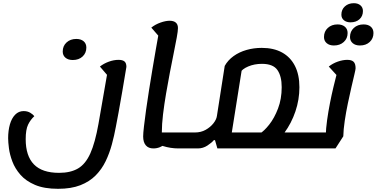

<svg xmlns="http://www.w3.org/2000/svg" viewBox="-20 -905 2360 1203"><path d="M344 278Q257 278 199.5 253.5Q142 229 108 190Q74 151 57.5 107Q41 63 36 24Q31 -15 31 -39Q31 -87 42 -125.5Q53 -164 75 -186.5Q97 -209 128 -209Q152 -209 169.5 -198.5Q187 -188 195 -177Q171 -155 156 -124Q141 -93 141 -33Q141 72 192.5 125Q244 178 350 178Q422 178 469 150.5Q516 123 546 56Q576 -11 597 -129L652 -445L672 -411L606 -488Q630 -507 661.5 -518.5Q693 -530 723 -530Q748 -530 760 -520Q772 -510 772 -486Q759 -405 746 -331.5Q733 -258 723 -201Q713 -144 706 -111Q696 -56 681 -0.5Q666 55 642 105Q618 155 579.5 194Q541 233 483.5 255.5Q426 278 344 278ZM436 -529Q407 -529 390 -543.5Q373 -558 373 -582Q373 -617 397 -639Q421 -661 458 -661Q487 -661 504 -646.5Q521 -632 521 -607Q521 -573 497.5 -551Q474 -529 436 -529Z M1098 25Q1049 25 1001 10Q953 -5 921 -24L956 -75H1146L1130 25ZM941 25Q910 25 893.5 5.5Q877 -14 877 -50Q877 -70 882 -113Q887 -156 895 -214.5Q903 -273 913.5 -338.5Q924 -404 935 -470.5Q946 -537 956.5 -596.5Q967 -656 975 -701L994 -656L928 -732Q953 -752 985.5 -763.5Q1018 -775 1043 -775Q1068 -775 1081.5 -763.5Q1095 -752 1095 -729Q1095 -711 1087.5 -670Q1080 -629 1068.5 -572.5Q1057 -516 1044.5 -451Q1032 -386 1020.5 -318.5Q1009 -251 1001.5 -188.5Q994 -126 994 -76Q994 -58 995.5 -45Q997 -32 1002 -22Q1007 -12 1015 -3Q1000 10 981 17.5Q962 25 941 25ZM1129 25 1146 -75Q1157 -75 1159 -62Q1161 -49 1157 -25Q1153 -3 1146.5 11Q1140 25 1129 25Z M1468 25 1483 -75H1899L1883 25ZM1131 25 1147 -75H1202Q1239 -75 1268.5 -91.5Q1298 -108 1317 -132Q1336 -156 1339 -178L1388 -492Q1408 -528 1443.5 -553.5Q1479 -579 1524.5 -592Q1570 -605 1620 -605Q1695 -605 1747.5 -576Q1800 -547 1828 -492Q1856 -437 1856 -358Q1856 -281 1831 -207Q1806 -133 1761.5 -72.5Q1717 -12 1656 25H1342L1327 -27H1320Q1307 -11 1279.5 7Q1252 25 1220 25ZM1427 -41 1397 -75H1654L1608 -68Q1635 -84 1667 -124.5Q1699 -165 1722 -225Q1745 -285 1745 -359Q1745 -428 1718 -466.5Q1691 -505 1621 -505Q1574 -505 1535 -488.5Q1496 -472 1483 -447L1499 -494ZM1131 25Q1120 25 1117.5 12Q1115 -1 1119 -25Q1124 -48 1130 -61.5Q1136 -75 1147 -75ZM1882 25 1899 -75Q1910 -75 1912 -62Q1914 -49 1910 -25Q1906 -3 1899.5 11Q1893 25 1882 25Z M1884 25 1900 -75H2043L2021 -55Q2022 -99 2029.5 -152.5Q2037 -206 2047.5 -259.5Q2058 -313 2069 -358.5Q2080 -404 2087.5 -433Q2095 -462 2096 -466L2102 -420L2040 -488Q2065 -508 2096.5 -519Q2128 -530 2156 -530Q2183 -530 2195.5 -518Q2208 -506 2208 -477Q2208 -470 2200.5 -438.5Q2193 -407 2182 -359.5Q2171 -312 2159.5 -257Q2148 -202 2140 -148Q2132 -94 2131 -51L2082 25ZM1884 25Q1873 25 1870.5 12Q1868 -1 1872 -25Q1877 -48 1883 -61.5Q1889 -75 1900 -75ZM2235 -620Q2207 -620 2190 -634.5Q2173 -649 2173 -673Q2173 -708 2197 -730Q2221 -752 2258 -752Q2287 -752 2303.5 -737.5Q2320 -723 2320 -698Q2320 -664 2296.5 -642Q2273 -620 2235 -620ZM2072 -620Q2044 -620 2027 -634.5Q2010 -649 2010 -673Q2010 -708 2034 -730Q2058 -752 2095 -752Q2124 -752 2141 -737.5Q2158 -723 2158 -698Q2158 -664 2134 -642Q2110 -620 2072 -620ZM2176 -765Q2151 -765 2135 -778Q2119 -791 2119 -813Q2119 -845 2141 -865Q2163 -885 2197 -885Q2223 -885 2238.5 -871.5Q2254 -858 2254 -836Q2254 -804 2232.5 -784.5Q2211 -765 2176 -765Z"/></svg>

Font: Lemonada
Style: Regular
Weight: 400
Designer: Mohamed Gaber (Arabic), Eduardo Tunni (Latin)
Foundry: Kief Type Foundry
Version: Version 4.005